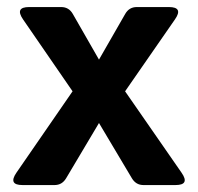

<svg xmlns="http://www.w3.org/2000/svg" viewBox="-20 -533 570 553"><path d="M44.9 0Q2.9 0 27.3 -35.6L189 -270L46.4 -477.1Q22 -512.7 64 -512.7H156.2Q178.2 -512.7 189.5 -493.2L265.1 -361.3L340.8 -493.2Q352.1 -512.7 374 -512.7H466.3Q508.8 -512.7 483.9 -477.1L340.3 -270L502.9 -35.6Q527.8 0 485.4 0H393.1Q371.6 0 359.9 -19.5L265.1 -178.7L170.4 -19.5Q158.7 0 137.2 0Z"/></svg>

Font: Istok Web
Style: Bold
Weight: 700
Designer: Andrey V. Panov
Foundry: Andrey V. Panov
Version: Version 1.0.2g